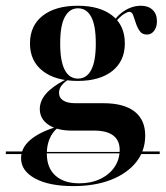

<svg xmlns="http://www.w3.org/2000/svg" viewBox="-58 -448 570 661"><path d="M58.1 79.8V75H391.1L390.3 79.8ZM-37.9 82.3V73.4H58.1V82.3ZM389.5 82.3 392.7 73.4H491.9V82.3ZM194.4 192.7Q111.3 192.7 62.9 166.5Q14.5 140.3 14.5 96.8Q14.5 61.3 45.6 34.3Q76.6 7.3 134.7 -10.5L140.3 -7.3Q122.6 6.5 112.9 29.4Q103.2 52.4 103.2 80.6Q103.2 129.8 132.7 156.5Q162.1 183.1 215.3 183.1Q255.6 183.1 287.1 168.1Q318.5 153.2 336.3 127Q354 100.8 354 67.7Q354 35.5 331.9 18.5Q309.7 1.6 266.1 1.6H188.7Q138.7 1.6 108.9 -18.5Q79 -38.7 79 -72.6Q79 -100.8 100.8 -125.8Q122.6 -150.8 166.9 -173.4L175 -172.6Q158.9 -161.3 152 -150.8Q145.2 -140.3 145.2 -129Q145.2 -111.3 159.7 -102Q174.2 -92.7 200.8 -92.7H297.6Q368.5 -92.7 405.2 -64.1Q441.9 -35.5 441.9 18.5Q441.9 71 410.9 110.1Q379.8 149.2 324.2 171Q268.5 192.7 194.4 192.7ZM209.7 -169.4Q133.1 -169.4 89.1 -203.6Q45.2 -237.9 45.2 -298.4Q45.2 -359.7 89.1 -394Q133.1 -428.2 209.7 -428.2Q285.5 -428.2 328.6 -394.4Q371.8 -360.5 371.8 -298.4Q371.8 -237.9 328.6 -203.6Q285.5 -169.4 209.7 -169.4ZM210.5 -177.4Q240.3 -177.4 256 -207.3Q271.8 -237.1 271.8 -298.4Q271.8 -360.5 256 -389.9Q240.3 -419.4 210.5 -419.4Q181.5 -419.4 165.3 -389.9Q149.2 -360.5 149.2 -298.4Q149.2 -237.1 164.9 -207.3Q180.6 -177.4 210.5 -177.4ZM447.6 -329Q431.5 -329 423 -341.1Q414.5 -353.2 409.7 -368.5Q404.8 -383.9 400.4 -395.6Q396 -407.3 387.1 -407.3Q381.5 -407.3 370.6 -400.8Q359.7 -394.4 348.4 -382.3Q337.1 -370.2 329 -352.4L325 -358.9Q338.7 -389.5 367.3 -408.9Q396 -428.2 427.4 -428.2Q452.4 -428.2 467.3 -414.1Q482.3 -400 482.3 -375Q482.3 -354.8 472.6 -341.9Q462.9 -329 447.6 -329Z"/></svg>

Font: Playfair 144pt
Style: Bold
Weight: 700
Version: Version 2.001;gftools[0.9.30]